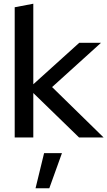

<svg xmlns="http://www.w3.org/2000/svg" viewBox="-20 -739 577 1032"><path d="M59 0V-700L159 -719V-286L406 -509H523L260 -271L537 0H405L159 -239V0ZM171 273 217 84H313L245 273Z"/></svg>

Font: Red Hat Display SemiBold
Style: Regular
Weight: 600
Designer: Pentagram, MCKL
Foundry: Pentagram, MCKL
Version: Version 1.023